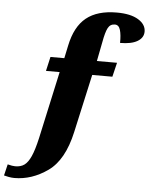

<svg xmlns="http://www.w3.org/2000/svg" viewBox="-148 -773 830 1063"><g transform="rotate(5 267.0 -241.0)"><path d="M-86 231 -71 168Q-45 175 -29 175Q2 175 22 160.5Q42 146 58 110.5Q74 75 89 9L171 -366H95L113 -445H190L205 -516Q227 -623 288.5 -672.5Q350 -722 458 -722Q535 -722 577.5 -696Q620 -670 620 -630Q620 -596 586.5 -576Q553 -556 490 -556Q491 -600 483 -627.5Q475 -655 453 -655Q427 -655 414.5 -631.5Q402 -608 392 -552L371 -445H483L464 -366H352L280 -42Q245 116 157 178Q69 240 -28 240Q-42 240 -59 237Q-76 234 -86 231Z"/></g></svg>

Font: Noto Serif NarrowBlack
Style: Italic
Weight: 900
Width: 4
Italic angle: -12°
Designer: Monotype Design Team
Foundry: Monotype Imaging Inc.
Version: Version 1.001